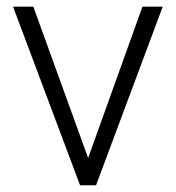

<svg xmlns="http://www.w3.org/2000/svg" viewBox="-20 -548 521 568"><path d="M240.7 -80.6 401.4 -528.3H461.4L264.2 0H216.8L18.6 -528.3H78.6Z"/></svg>

Font: Vazir Thin
Style: Thin
Weight: 100
Designer: Saber Rastikerdar
Foundry: Saber Rastikerdar
Version: Version 30.0.0